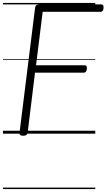

<svg xmlns="http://www.w3.org/2000/svg" viewBox="-20 -905 721 1300"><path d="M137 14Q109 14 112 -5L218 -856Q220 -866 227 -870.5Q234 -875 248 -875H666Q675 -875 678.5 -869Q682 -863 681 -850Q680 -837 675 -831Q670 -825 661 -825H269L224 -463H553Q562 -463 565.5 -457Q569 -451 568 -438Q566 -424 561 -418.5Q556 -413 547 -413H217L167 -5Q165 5 158 9.5Q151 14 137 14ZM0 365H625V375H0ZM0 -20H625V0H0ZM0 -505H625V-500H0ZM0 -885H625V-875H0Z"/></svg>

Font: Playwrite GB S Guides
Style: Italic
Weight: 400
Italic angle: -7.01216°
Designer: Veronika Burian, José Scaglione
Foundry: TypeTogether
Version: Version 1.002